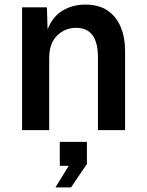

<svg xmlns="http://www.w3.org/2000/svg" viewBox="-20 -566 640 835"><path d="M76 0V-534H184L187 -438Q208 -493 251.5 -519.5Q295 -546 351 -546Q410 -546 448 -520Q486 -494 505 -448.5Q524 -403 524 -345V0H406V-317Q406 -445 311 -445Q263 -445 228.5 -411.5Q194 -378 194 -313V0ZM221 249 279 155H240V51H358V147L289 249Z"/></svg>

Font: Geist Mono SemiBold
Style: Regular
Weight: 600
Monospace: yes
Designer: Basement.studio, Andrés Briganti, Mateo Zaragoza
Foundry: Basement.studio, Vercel, Andrés Briganti, Guido Ferreyra, Mateo Zaragoza
Version: Version 1.500; ttfautohint (v1.8.4.7-5d5b)